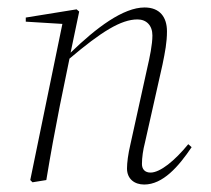

<svg xmlns="http://www.w3.org/2000/svg" viewBox="-20 -482 564 514"><path d="M366 12C416 12 458 -36 493 -88L484 -96C448 -52 409 -20 383 -20C368 -20 360 -29 360 -43C360 -60 363 -81 368 -100L415 -309C422 -343 427 -369 427 -398C427 -436 408 -462 367 -462C310 -462 238 -408 169 -341L192 -451L185 -457L49 -435V-424L147 -418L61 0L67 6L104 0C116 -73 127 -132 140 -198L166 -325C251 -397 304 -430 348 -430C372 -430 388 -414 388 -387C388 -363 381 -329 374 -299L329 -95C323 -70 320 -46 320 -31C320 -3 340 12 366 12Z"/></svg>

Font: Source Serif 4 Display Light
Style: Italic
Weight: 300
Italic angle: -12°
Designer: Frank Grießhammer
Foundry: Adobe Systems Incorporated
Version: Version 4.004;hotconv 1.0.117;makeotfexe 2.5.65602